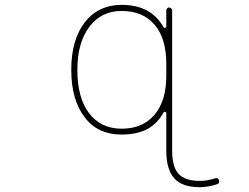

<svg xmlns="http://www.w3.org/2000/svg" viewBox="-20 -576 1040 801"><path d="M814.5 205.1Q740.2 205.1 707 168Q673.8 130.9 673.8 52.7V-103.5Q673.8 -108.4 668.9 -109.4H668Q664.1 -110.4 662.1 -106.4Q637.7 -61.5 595.7 -38.1Q550.8 -14.6 487.3 -14.6Q438.5 -14.6 399.9 -32.2Q361.3 -49.8 334 -85.9Q277.3 -158.2 277.3 -285.2Q277.3 -410.2 334 -483.4Q362.3 -519.5 400.9 -537.6Q439.5 -555.7 487.3 -555.7Q550.8 -555.7 594.7 -531.2Q636.7 -507.8 662.1 -462.9Q664.1 -459 668 -460H668.9Q673.8 -460.9 673.8 -465.8V-532.2Q673.8 -537.1 677.2 -541Q680.7 -544.9 685.5 -544.9Q690.4 -544.9 694.3 -541Q698.2 -537.1 698.2 -532.2V52.7Q698.2 120.1 725.1 149.4Q752 178.7 814.5 178.7Q844.7 178.7 877 168Q888.7 164.1 893.6 175.8Q894.5 179.7 894.5 181.6Q894.5 189.5 885.7 192.4Q850.6 204.1 814.5 205.1ZM487.3 -530.3Q402.3 -530.3 352.5 -463.9Q302.7 -397.5 302.7 -285.2Q302.7 -168 351.6 -103.5Q401.4 -39.1 487.3 -39.1Q576.2 -39.1 625 -97.7Q673.8 -155.3 673.8 -260.7V-309.6Q673.8 -416 625 -472.7Q576.2 -530.3 487.3 -530.3Z"/></svg>

Font: Rounded-L Mgen+ 2m thin
Style: Regular
Weight: 100
Designer: [Source Han Sans]
Ryoko NISHIZUKA  (kana & ideographs); Paul D. Hunt (Latin, Greek & Cyrillic); Wenlong ZHANG  (bopomofo
Version: Version 1.059.20150602